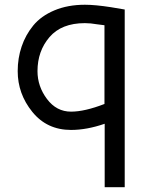

<svg xmlns="http://www.w3.org/2000/svg" viewBox="-20 -535 613 805"><path d="M54.2 -236.8Q54.2 -291 70.6 -339.6Q86.9 -388.2 119.4 -428Q151.9 -467.8 208 -491.5Q264.2 -515.1 335.9 -515.1Q378.9 -515.1 444.8 -504.9Q486.8 -498 502.9 -495.1V250H418.9V-16.1Q343.8 9.8 277.8 9.8Q176.8 9.8 115.5 -65.9Q54.2 -141.6 54.2 -236.8ZM137.2 -236.8Q137.2 -172.9 177 -119.9Q216.8 -66.9 277.8 -66.9Q335 -66.9 418 -99.1V-429.2L387.2 -433.1Q359.4 -438 335.9 -438Q237.8 -438 187.5 -379.4Q137.2 -320.8 137.2 -236.8Z"/></svg>

Font: Carme
Style: Regular
Weight: 400
Version: 1.000